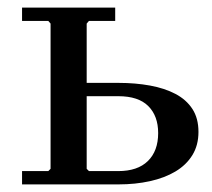

<svg xmlns="http://www.w3.org/2000/svg" viewBox="-20 -485 558 505"><path d="M38 0V-35H107L113 -41V-423L107 -430H38V-465H283V-430H214L208 -423V-267H292Q336 -267 374.5 -260Q413 -253 441.5 -238Q470 -223 486 -198.5Q502 -174 502 -138Q502 -103 486 -77Q470 -51 441.5 -34Q413 -17 374.5 -8.5Q336 0 292 0ZM214 -35H291Q342 -35 369 -61.5Q396 -88 396 -135Q396 -180 370 -206Q344 -232 291 -232H208V-41Z"/></svg>

Font: Brygada 1918 Medium
Style: Regular
Weight: 500
Designer: Mateusz Machalski | Borys Kosmynka | Przemek Hoffer
Foundry: NIEPODLEGLA 2018
Version: Version 3.006